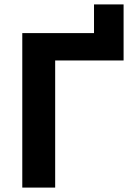

<svg xmlns="http://www.w3.org/2000/svg" viewBox="-20 -850 600 870"><path d="M81 0V-700H406V-830H540V-576H230V0Z"/></svg>

Font: Golos Text SemiBold
Style: Regular
Weight: 600
Designer: A.Korolkova, Vitaly Kuzmin
Foundry: ParaType Ltd
Version: Version 2.004